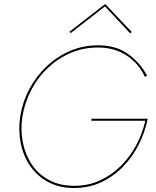

<svg xmlns="http://www.w3.org/2000/svg" viewBox="-20 -935 782 962"><path d="M439 -340H720Q707 -274 675.5 -211.5Q644 -149 596.5 -100Q549 -51 487 -22Q425 7 351 7Q278 7 222.5 -22.5Q167 -52 132 -102.5Q97 -153 84 -217Q71 -281 81 -350Q93 -424 127 -488.5Q161 -553 213.5 -602.5Q266 -652 331.5 -680Q397 -708 472 -708Q559 -708 619.5 -666Q680 -624 717 -556L706 -550Q676 -616 615 -656.5Q554 -697 471 -697Q398 -697 334.5 -670Q271 -643 220.5 -595.5Q170 -548 137 -485Q104 -422 92 -350Q82 -283 94.5 -221Q107 -159 140 -110Q173 -61 226.5 -32.5Q280 -4 352 -4Q422 -4 481 -31Q540 -58 586 -104Q632 -150 663 -208.5Q694 -267 708 -330H437ZM334 -769 328 -776 507 -915 640 -775 632 -768 506 -903Z"/></svg>

Font: Jost Thin
Style: Italic
Weight: 200
Italic angle: -5°
Version: Version 3.710